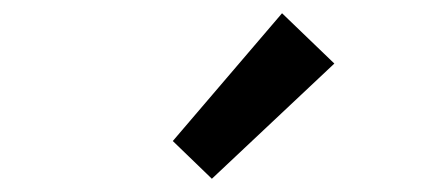

<svg xmlns="http://www.w3.org/2000/svg" viewBox="-20 -914 655 290"><path d="M300 -644 241 -701 406 -894 485 -818Z"/></svg>

Font: Noto Sans KR Thin Medium
Style: Regular
Weight: 500
Version: Version 2.004-H2;hotconv 1.0.118;makeotfexe 2.5.65603